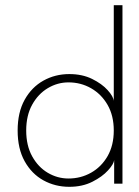

<svg xmlns="http://www.w3.org/2000/svg" viewBox="-20 -708 534 740"><path d="M247 12Q192.5 12 147.2 -13Q102 -38 75 -86.5Q48 -135 48 -205Q48 -275 75 -323.5Q102 -372 147.2 -397.2Q192.5 -422.5 247 -422.5Q297 -422.5 335 -403.8Q373 -385 395 -360.5Q417 -336 418.5 -319V-688H452V0H420V-91Q418.5 -76 396.5 -51.5Q374.5 -27 336 -7.5Q297.5 12 247 12ZM244 -20Q291.5 -20 331.2 -42.5Q371 -65 394.8 -106.5Q418.5 -148 418.5 -205Q418.5 -262 394.8 -303.5Q371 -345 331.2 -367.8Q291.5 -390.5 244 -390.5Q201.5 -390.5 164.2 -368.2Q127 -346 104 -304.5Q81 -263 81 -205Q81 -147 104 -105.5Q127 -64 164.2 -42Q201.5 -20 244 -20Z"/></svg>

Font: League Spartan Extralight
Style: Regular
Weight: 200
Foundry: The League of Moveable Type
Version: Version 2.300; ttfautohint (v1.8.3)